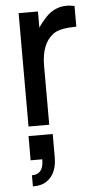

<svg xmlns="http://www.w3.org/2000/svg" viewBox="-57 -574 446 884"><g transform="rotate(-5 166.5 -131.5)"><path d="M62.5 -523.9H151.9V-449.2Q160.2 -461.9 169.2 -473.1Q178.2 -484.4 187 -493.7Q229 -538.6 283.7 -538.6H295.4L321.8 -534.7V-439Q247.6 -438.5 216.8 -418L213.9 -416L215.8 -417L214.8 -416Q158.2 -375.5 158.2 -271.5V0H62.5ZM58.6 43.9H170.4V151.4Q170.4 195.8 154.3 225.1Q138.2 254.4 108.4 268.1Q99.1 272 86.4 274.2Q73.7 276.4 58.6 276.4V225.1Q113.3 225.1 112.3 155.8H58.6Z"/></g></svg>

Font: SolaimanLipi
Style: Bold
Weight: 700
Designer: Solaiman Karim
Foundry: Al Mamun Sumon
Version: Version 2.000